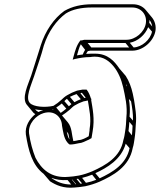

<svg xmlns="http://www.w3.org/2000/svg" viewBox="-20 -745 748 898"><path d="M348 -75C365 -76 379 -85 389 -89C398 -92 401 -96 408 -99L413 -129C424 -190 413 -237 406 -280H409L405 -285C401 -298 395 -314 385 -326H366C362 -325 345 -322 340 -321C323 -315 310 -309 293 -299C281 -292 273 -283 266 -277C255 -267 243 -258 230 -250C191 -241 137 -245 120 -263C97 -286 125 -345 140 -390C154 -434 173 -485 185 -532C206 -597 244 -650 288 -682C318 -701 361 -710 408 -710H599C640 -710 669 -676 662 -635C655 -594 613 -559 572 -559H374C370 -558 364 -556 362 -556H356C338 -533 332 -510 323 -477L320 -466L330 -469C353 -474 376 -478 400 -478H401C408 -479 415 -480 423 -480C465 -480 491 -459 511 -435C533 -408 547 -375 556 -337C565 -295 577 -248 571 -195C570 -174 569 -152 565 -129L562 -110C561 -103 559 -97 557 -90C543 -10 474 28 412 56C393 64 370 72 349 76L323 80L301 82C218 90 173 45 146 -7C132 -42 122 -79 116 -120C110 -166 149 -206 184 -216C235 -231 269 -197 270 -157C275 -132 278 -99 295 -79C298 -75 301 -72 306 -69C320 -69 336 -72 348 -75ZM398 -129 395 -108C382 -100 362 -90 350 -90H349C341 -88 333 -86 323 -85C315 -116 317 -149 297 -173L270 -205C282 -213 295 -222 305 -231C313 -238 320 -246 328 -251C343 -260 354 -265 371 -271C375 -272 384 -273 391 -275V-274C397 -234 408 -193 399 -141C399 -137 399 -134 398 -129ZM383 -493C385 -498 388 -502 391 -506C394 -507 397 -507 402 -508H599C648 -508 698 -551 707 -600C711 -624 704 -647 691 -663L662 -698C648 -715 627 -725 602 -725H411C360 -725 318 -715 281 -694C232 -659 192 -600 171 -534C157 -488 140 -437 126 -392C113 -352 77 -284 108 -252L137 -217C139 -215 142 -213 145 -211C118 -189 96 -155 101 -116C113 -41 130 27 184 68L214 103C242 121 277 137 329 132L351 130L379 126C402 121 424 114 445 105C507 77 585 36 601 -54C603 -60 605 -68 606 -75L609 -94C613 -119 614 -141 615 -161C620 -205 612 -242 607 -277L601 -307C594 -338 584 -365 568 -390L538 -425C515 -459 484 -494 425 -494C411 -494 397 -494 383 -493ZM691 -597C683 -559 644 -525 605 -523L587 -545C625 -552 659 -582 673 -618ZM692 -621 678 -638C679 -643 679 -648 679 -652C686 -643 690 -633 692 -621ZM584 -523H407L390 -544H567ZM574 -341 571 -344C570 -347 570 -349 569 -352C571 -348 573 -345 574 -341ZM593 -271C598 -242 603 -213 602 -181L586 -199C589 -229 587 -257 583 -282ZM600 -157C599 -142 599 -127 597 -112L581 -132C583 -147 584 -161 585 -175ZM586 -52C571 23 506 61 446 89L426 65C482 39 547 1 568 -73ZM430 96C415 102 398 107 382 110L364 87C380 83 396 78 411 72ZM364 113 356 114 338 92 345 91ZM336 116 334 117 316 95H318ZM313 118C275 118 248 106 225 91L221 87C242 95 266 99 296 97ZM300 -119C302 -111 303 -102 305 -93C298 -102 295 -116 292 -130ZM358 -281C348 -277 338 -273 328 -267L307 -292C317 -297 327 -301 338 -305ZM374 -287 356 -309C358 -309 361 -311 363 -311L381 -288C378 -287 376 -287 374 -287ZM314 -258C309 -254 306 -251 302 -248L281 -272C285 -276 289 -280 293 -283ZM290 -237C282 -230 273 -223 264 -217L243 -242C252 -248 261 -254 269 -261ZM144 -234C156 -231 169 -230 182 -230C175 -228 167 -225 160 -221C152 -225 149 -228 144 -234ZM367 -490C358 -489 349 -488 340 -486C343 -497 351 -527 358 -538L378 -512C373 -504 370 -497 367 -490ZM230 -232C228 -233 226 -234 223 -234C225 -234 226 -235 228 -235ZM563 -307Z"/></svg>

Font: Blanket
Style: Ugh
Weight: 900
Foundry: Cannot Into Space Fonts
Version: Version 0.9